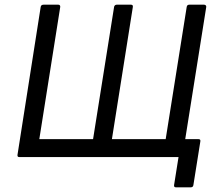

<svg xmlns="http://www.w3.org/2000/svg" viewBox="-20 -675 925 825"><path d="M735.8 129.9Q726.6 129.9 728 120.1L747.1 0H63Q53.7 0 55.2 -9.8L154.8 -645Q156.2 -654.8 167 -654.8H231Q234.9 -654.8 237.1 -652.1Q239.3 -649.4 238.8 -645L148.9 -77.1H379.9L470.2 -645Q470.7 -649.4 473.9 -652.1Q477.1 -654.8 481 -654.8H543Q552.2 -654.8 550.8 -645L460.9 -77.1H691.9L782.2 -645Q783.7 -654.8 793 -654.8H856.9Q861.3 -654.8 864 -652.1Q866.7 -649.4 866.2 -645L775.9 -77.1H833Q842.8 -77.1 840.8 -66.9L811 120.1Q809.6 129.9 799.8 129.9Z"/></svg>

Font: Sofia Sans
Style: Italic
Weight: 400
Italic angle: -9°
Designer: Botio Nikoltchev, Ani Petrova
Foundry: lettersoup
Version: Version 4.100